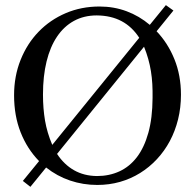

<svg xmlns="http://www.w3.org/2000/svg" viewBox="-20 -703 763 746"><path d="M356.9 -19Q404.3 -19 443.8 -37.1Q483.4 -55.2 512 -92.5Q540.5 -129.9 556.4 -187Q572.3 -244.1 572.8 -322.3Q573.2 -350.6 571.8 -376.5Q570.3 -402.3 566.4 -426.5Q562.5 -450.7 555.9 -474.1Q549.3 -497.6 539.6 -521.5L201.7 -105Q229 -63.5 267.8 -41.5Q306.6 -19.5 356.9 -19ZM356 -643.1Q306.2 -643.1 267.3 -621.8Q228.5 -600.6 201.7 -560.8Q174.8 -521 160.9 -464.1Q147 -407.2 147 -335.9Q147 -281.2 155 -234.1Q163.1 -187 183.1 -140.1L521 -556.2Q493.2 -599.1 452.4 -620.8Q411.6 -642.6 356 -643.1ZM366.7 -677.7Q422.4 -677.7 471.7 -659.4Q521 -641.1 562 -606.4L624.5 -683.1L653.8 -662.1L588.4 -581.5Q632.3 -535.6 657.7 -472.9Q683.1 -410.2 683.1 -335Q683.1 -284.7 671.9 -239.3Q660.6 -193.8 639.9 -155Q619.1 -116.2 589.8 -84.7Q560.5 -53.2 524.4 -30.8Q488.3 -8.3 446.3 3.7Q404.3 15.6 357.9 15.6Q302.7 15.6 252.2 -1.5Q201.7 -18.6 159.2 -52.2L98.1 22.9L68.8 0L131.8 -77.1Q85.9 -124 60.3 -188.5Q34.7 -252.9 34.7 -333Q34.7 -407.2 60.1 -470.5Q85.4 -533.7 130.1 -579.8Q174.8 -626 235.4 -651.9Q295.9 -677.7 366.7 -677.7Z"/></svg>

Font: Doulos SIL Compact
Style: Regular
Weight: 400
Designer: Walt Agee, Victor Gaultney, Peter Martin, Debbi Hosken
Foundry: SIL International
Version: Version 4.110; 2011; Maintenance release ; LnSpcTght